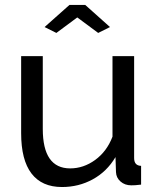

<svg xmlns="http://www.w3.org/2000/svg" viewBox="-20 -750 641 780"><path d="M65.9 -209V-522H153.8V-226.1Q153.8 -65.9 265.1 -65.9Q319.3 -65.9 366.7 -100.3Q414.1 -134.8 437 -194.8V-522H524.9V-107.9Q524.9 -77.1 553.2 -76.2V0Q538.1 2 529.5 2.4Q521 2.9 513.2 2.9Q487.3 2.9 469.7 -12.5Q452.1 -27.8 451.2 -50.8L449.2 -111.8Q414.1 -52.7 356.9 -21.5Q299.8 9.8 231.9 9.8Q149.9 9.8 107.9 -45.2Q65.9 -100.1 65.9 -209ZM161.1 -640.1 262.2 -730H326.2L426.8 -640.1L378.9 -616.2L293.9 -679.2L209 -616.2Z"/></svg>

Font: Raleway Medium
Style: Regular
Weight: 500
Designer: Matt McInerney, Pablo Impallari, Rodrigo Fuenzalida
Foundry: Matt McInerney, Pablo Impallari, Rodrigo Fuenzalida
Version: Version 3.000g; ttfautohint (v1.5) -l 8 -r 28 -G 28 -x 14 -D